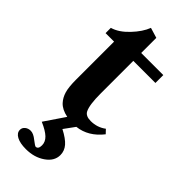

<svg xmlns="http://www.w3.org/2000/svg" viewBox="-257 -594 882 882"><g transform="rotate(45 183.5 -153.0)"><path d="M128.4 247.1Q90.3 247.1 68.4 235.4Q46.4 223.6 46.4 203.6Q46.4 189.9 57.6 180.7Q68.8 171.4 85 171.4Q103 171.4 125.5 189.9Q148.4 207.5 152.3 207.5Q168.9 207.5 168.9 182.1Q168.9 159.7 150.4 141.8Q131.8 124 91.3 106.4L158.2 7.8Q119.1 0 98.6 -22Q81.5 -40.5 73.7 -67.1Q65.9 -93.8 65.9 -141.6V-388.7H10.7V-422.9Q50.3 -434.1 88.4 -474.4Q126.5 -514.6 141.1 -553.2L190.9 -538.1V-439.9H334.5V-388.7H190.9V-176.3Q190.9 -103 205.1 -74.7Q215.3 -54.7 248 -54.7Q290 -54.7 322.3 -79.1L339.8 -60.5Q290 2.9 220.2 10.7L182.1 63Q223.6 84.5 241.9 105.7Q260.3 127 260.3 154.3Q260.3 193.4 221.4 220.2Q182.6 247.1 128.4 247.1Z"/></g></svg>

Font: Elstob 10pt
Style: Bold
Weight: 700
Designer: Peter S. Baker
Version: Version 1.015